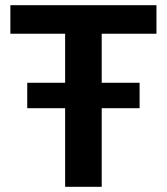

<svg xmlns="http://www.w3.org/2000/svg" viewBox="-20 -720 643 740"><path d="M372 -590V-401H518V-303H372V0H231V-303H85V-401H231V-590H20V-700H583V-590Z"/></svg>

Font: KoHo
Style: Bold
Weight: 700
Designer: Cadson Demak & Katatrad Team
Foundry: Cadson Demak Co.,Ltd.
Version: Version 1.000; ttfautohint (v1.6)